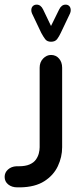

<svg xmlns="http://www.w3.org/2000/svg" viewBox="-116 -633 339 828"><path d="M104 -521 139 -592Q149 -613 167 -613Q177 -613 183 -606.5Q189 -600 189 -589Q189 -582 186 -575L146 -491Q139 -476 130.5 -464.5Q122 -453 104 -453Q87 -453 78.5 -464.5Q70 -476 62 -491L22 -575Q19 -582 19 -589Q19 -600 25.5 -606.5Q32 -613 42 -613Q60 -613 70 -592ZM-29 175H-41Q-65 175 -80.5 162.5Q-96 150 -96 130Q-96 111 -81.5 98Q-67 85 -45 84H-35Q-6 84 12 76Q30 68 39 55Q48 42 51.5 28Q55 14 55 2V-341Q55 -365 70 -380.5Q85 -396 104 -396Q125 -396 138.5 -380.5Q152 -365 152 -341V2Q152 44 133.5 83.5Q115 123 75 148.5Q35 174 -29 175Z"/></svg>

Font: Beiruti SemiBold
Style: Regular
Weight: 600
Designer: Arlette Boutros
Foundry: Boutros
Version: Version 1.41